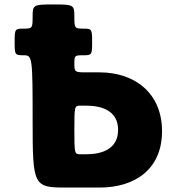

<svg xmlns="http://www.w3.org/2000/svg" viewBox="-20 -845 796 865"><path d="M315 -260C315 -366 316 -369 341 -369H368C442 -369 512 -344 512 -260C512 -175 442 -150 368 -150H341C316 -150 315 -153 315 -260ZM127 -298C127 -8 131 0 277 0H428C589 0 710 -83 710 -254C710 -424 589 -519 428 -519H371C317 -519 315 -520 315 -558C315 -595 316 -596 355 -596C394 -596 395 -598 395 -656C395 -714 394 -716 355 -716C316 -716 315 -718 315 -771C315 -823 312 -825 221 -825C130 -825 127 -823 127 -771C127 -718 126 -716 87 -716C47 -716 46 -714 46 -656C46 -598 47 -596 87 -596C126 -596 127 -588 127 -298Z"/></svg>

Font: Hussar Print
Style: Bold
Weight: 700
Foundry: Cannot Into Space Fonts
Version: Version 2.00